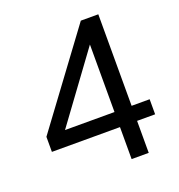

<svg xmlns="http://www.w3.org/2000/svg" viewBox="-134 -857 906 970"><g transform="rotate(-20 319.0 -372.5)"><path d="M409 -172H43V-253L407 -745H501V-253H598V-172H501V0H409ZM409 -253V-616L143 -253Z"/></g></svg>

Font: Evergrow Sans 
Style: Medium
Weight: 500
Foundry: 10Web
Version: Version 1.000